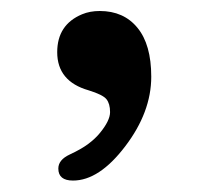

<svg xmlns="http://www.w3.org/2000/svg" viewBox="-20 -155 374 344"><path d="M110.8 168.5Q84.5 168.5 84.5 147Q84.5 131.3 105 121.8Q125.5 112.3 138.2 102.8Q150.9 93.3 159.2 83Q177.2 61 177.2 45.9Q177.2 30.8 170.7 22.7Q164.1 14.6 138.7 6.8Q82.5 -9.3 82.5 -61.5Q82.5 -110.8 127 -129.4Q141.1 -135.3 158.7 -135.3Q201.7 -135.3 226.3 -105.2Q251 -75.2 251 -17.6Q251 45.9 204.3 107.2Q157.7 168.5 110.8 168.5Z"/></svg>

Font: Stoke
Style: Regular
Weight: 400
Designer: Nicole Fally
Foundry: Nicole Fally
Version: Version 1.002